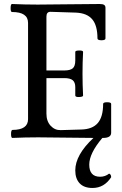

<svg xmlns="http://www.w3.org/2000/svg" viewBox="-20 -686 608 959"><path d="M42 2.9Q35.2 2.9 35.2 -16.6Q35.2 -36.1 42 -37.1Q120.1 -37.1 120.1 -90.8V-571.8Q120.1 -626 40 -626Q32.7 -626 33 -646Q33.2 -666 40 -666Q104.5 -663.1 168 -663.1Q219.7 -663.1 323.2 -664.6Q426.8 -666 478 -666Q493.2 -666 500 -661.6Q506.8 -657.2 506.8 -647V-494.1Q506.8 -484.9 486.8 -484.9Q466.8 -484.9 466.8 -494.1Q466.8 -558.6 440.7 -589.6Q414.6 -620.6 358.9 -623L231.9 -627Q211.9 -627 211.9 -603V-334H300.8Q330.6 -334 343.3 -344.7Q356 -355.5 356 -383.8V-426.8Q356 -433.6 375.5 -433.8Q395 -434.1 395 -426.8Q392.1 -372.6 392.1 -317.9Q392.1 -263.2 395 -209Q395 -202.1 375.5 -201.4Q356 -200.7 356 -209V-251Q356 -274.4 343.3 -285.2Q330.6 -295.9 300.8 -295.9H211.9V-118.2Q211.9 -80.6 232.9 -57.9Q253.9 -35.2 283.2 -36.1L386.2 -39.1Q441.9 -40.5 468.5 -71.5Q495.1 -102.5 495.1 -167Q495.1 -175.3 515.1 -175.3Q535.2 -175.3 535.2 -167V-22.9Q535.2 2.9 495.1 2.9H491.2Q425.8 80.1 425.8 136.2Q425.8 196.8 480 196.8Q505.4 196.8 524.9 181.2Q535.2 184.6 535.2 199.2Q500.5 252.9 441.9 252.9Q399.9 252.9 377.9 229.7Q356 206.5 356 165Q356 87.9 446.8 2.9Q171.4 0 170.9 0Q106.4 0 42 2.9Z"/></svg>

Font: Junicode SmCond Medium
Style: Regular
Weight: 500
Width: 4
Designer: Peter S. Baker
Version: Version 2.206